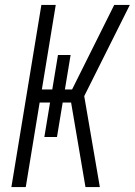

<svg xmlns="http://www.w3.org/2000/svg" viewBox="-20 -755 544 775"><path d="M26 0 147 -735H205L149 -394H191L214 -533H265L242 -394H271L441 -735H504L320 -367L383 0H325L267 -341H233L210 -202H159L182 -341H140L84 0Z"/></svg>

Font: Iosevka Term Curly Lt Obl
Style: Regular
Weight: 300
Italic angle: -9°
Designer: Belleve Invis
Foundry: Belleve Invis
Version: Version 32.3.0